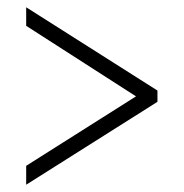

<svg xmlns="http://www.w3.org/2000/svg" viewBox="-20 -622 505 528"><path d="M52 -114V-166L354 -357L52 -551V-602L413 -373V-342Z"/></svg>

Font: Noto Serif Lao Condensed Light
Style: Regular
Weight: 300
Width: 3
Designer: Monotype Design Team
Foundry: Monotype Imaging Inc.
Version: Version 2.003; ttfautohint (v1.8.4.7-5d5b)